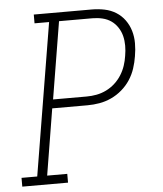

<svg xmlns="http://www.w3.org/2000/svg" viewBox="-53 -781 705 828"><g transform="rotate(-5 300.0 -367.5)"><path d="M10 0V-38H78L187 -697H124V-735H375Q403 -735 430 -729.5Q457 -724 479.5 -710Q502 -696 517.5 -674.5Q533 -653 540.5 -627.5Q548 -602 548 -574Q548 -546 543 -518Q539 -492 530.5 -466Q522 -440 507 -417Q492 -394 470.5 -375.5Q449 -357 424 -345.5Q399 -334 373 -329.5Q347 -325 321 -325H168L121 -38H208V0ZM175 -363H321Q342 -363 363.5 -367Q385 -371 405.5 -381Q426 -391 443 -406.5Q460 -422 472 -441Q484 -460 491 -481Q498 -502 501 -523Q505 -545 505 -567Q505 -589 500 -609Q495 -629 483.5 -646.5Q472 -664 455.5 -675.5Q439 -687 418 -692Q397 -697 375 -697H230Z"/></g></svg>

Font: Iosevka Etoile XLtObl
Style: Regular
Weight: 200
Italic angle: -9°
Designer: Belleve Invis
Foundry: Belleve Invis
Version: Version 15.5.2; ttfautohint (v1.8.4)